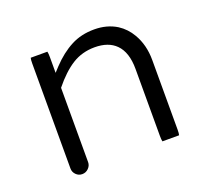

<svg xmlns="http://www.w3.org/2000/svg" viewBox="-92 -611 779 719"><g transform="rotate(-20 297.5 -252.0)"><path d="M88.4 -480Q86.4 -473.6 86.4 -458V-39.1Q86.4 -24.9 96.7 -14.6Q106.9 -4.4 121.1 -4.4Q135.7 -4.4 146.2 -14.9Q156.7 -25.4 156.7 -39.1V-335.4Q197.3 -385.7 236.8 -410.4Q276.4 -435.1 326.2 -435.1Q380.9 -435.1 410.6 -405.3Q442.9 -373 442.9 -306.6V-39.1Q442.9 -24.9 444.8 -17.1H511.2Q513.2 -23.4 513.2 -39.1V-316.4Q513.2 -376.5 486.3 -422.4Q467.8 -454.6 437 -474.6Q398.4 -498.5 347.7 -498.5Q295.4 -498.5 254.9 -477.1Q213.4 -455.6 174.3 -414.1L156.7 -395V-458Q156.7 -472.2 154.8 -480Z"/></g></svg>

Font: YuPearl-ExtraLight
Style: ExtraLight
Weight: 200
Designer: Max Yao
Foundry: Max-Everyday
Version: Version 1.011; ttfautohint (v1.8.3)